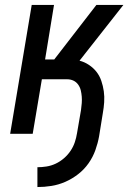

<svg xmlns="http://www.w3.org/2000/svg" viewBox="-20 -540 540 775"><path d="M131 215V135Q149 135 168 132Q187 129 205 120.5Q223 112 238.5 98.5Q254 85 265 68.5Q276 52 282 34Q288 16 291 -3L307 -96Q309 -110 310 -123.5Q311 -137 310 -150Q309 -163 306 -175.5Q303 -188 295.5 -198.5Q288 -209 276.5 -214.5Q265 -220 251 -220H149L112 0H21L108 -520H198L162 -300H199L369 -520H478L301 -295Q321 -290 339 -278Q357 -266 369.5 -250Q382 -234 389 -213.5Q396 -193 399 -171.5Q402 -150 400.5 -127.5Q399 -105 395 -83L380 10Q375 38 365 66Q355 94 337.5 119Q320 144 295.5 163Q271 182 243.5 194Q216 206 187.5 210.5Q159 215 131 215Z"/></svg>

Font: Iosevka SS04 Medium Oblique
Style: Regular
Weight: 500
Italic angle: -9°
Monospace: yes
Designer: Belleve Invis
Foundry: Belleve Invis
Version: Version 19.0.0; ttfautohint (v1.8.4)